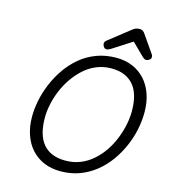

<svg xmlns="http://www.w3.org/2000/svg" viewBox="-159 -1268 1246 1412"><g transform="rotate(15 464.0 -562.0)"><path d="M433 19Q364 19 308 -4.5Q252 -28 212 -72Q172 -116 150.5 -178Q129 -240 129 -316Q129 -375 142 -439.5Q155 -504 182 -569Q209 -634 249.5 -692.5Q290 -751 344 -796.5Q398 -842 467 -868Q536 -894 618 -894Q686 -894 741.5 -870.5Q797 -847 837 -803Q877 -759 898.5 -697Q920 -635 920 -559Q920 -494 906 -427Q892 -360 863.5 -295Q835 -230 794 -173.5Q753 -117 698.5 -73.5Q644 -30 578 -5.5Q512 19 433 19ZM448 -66Q510 -66 562 -87Q614 -108 656.5 -145.5Q699 -183 731 -230.5Q763 -278 784.5 -332Q806 -386 817 -440Q828 -494 828 -543Q828 -608 814 -658Q800 -708 771 -741.5Q742 -775 700.5 -792Q659 -809 603 -809Q543 -809 490.5 -787.5Q438 -766 396 -728Q354 -690 321 -642Q288 -594 266 -540.5Q244 -487 233 -434Q222 -381 222 -332Q222 -268 236 -218Q250 -168 278 -134.5Q306 -101 348.5 -83.5Q391 -66 448 -66ZM528 -935Q516 -935 507.5 -947Q499 -959 499 -970Q499 -980 502.5 -985Q506 -990 510 -994L670 -1120Q685 -1133 698.5 -1138Q712 -1143 728 -1143Q741 -1143 751.5 -1136.5Q762 -1130 770 -1117L860 -987Q865 -980 866 -974.5Q867 -969 867 -964Q867 -952 854 -943.5Q841 -935 832 -935Q822 -935 814.5 -940Q807 -945 800 -952L709 -1042L558 -945Q551 -941 543.5 -938Q536 -935 528 -935Z"/></g></svg>

Font: Playwrite HR
Style: Regular
Weight: 400
Designer: Veronika Burian, José Scaglione
Foundry: TypeTogether
Version: Version 1.002